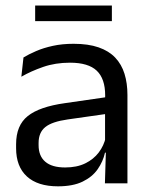

<svg xmlns="http://www.w3.org/2000/svg" viewBox="-20 -656 534 687"><path d="M355.4 0 359 -118.6 355.9 -131.1V-286.5L356.3 -314.9Q356.3 -374.3 326.2 -403Q296 -431.7 230.4 -431.7Q178.2 -431.7 134.4 -416.5Q90.6 -401.3 56.4 -381.5L64 -450.4Q83.1 -462 109.4 -473.3Q135.7 -484.7 169.3 -492Q202.9 -499.3 243.3 -499.3Q295.8 -499.3 332.6 -486.6Q369.4 -473.9 392.2 -449.9Q415 -425.8 425.5 -392Q436 -358.1 436 -316.2V0ZM187.4 10.7Q114.9 10.7 76.3 -24.6Q37.6 -60 37.6 -125.7V-140Q37.6 -207.4 79.3 -240.7Q121 -274.1 212.2 -286.9L366.5 -309.2L370.9 -249.8L222 -228.6Q166.2 -220.7 142.2 -201.4Q118.1 -182 118.1 -144.5V-136.6Q118.1 -97.9 141.9 -77.4Q165.7 -56.8 213.1 -56.8Q254.9 -56.8 284.9 -71.4Q314.9 -86 333.4 -110.5Q352 -135.1 358.5 -165.2L371.2 -109.8H355.7Q348.6 -77.8 329.3 -50.3Q310.1 -22.8 275.5 -6.1Q240.9 10.7 187.4 10.7ZM105.8 -580.5V-636.1H380.3V-580.5Z"/></svg>

Font: Anek Latin Medium
Style: Regular
Weight: 500
Designer: Yesha Goshar
Foundry: Ek Type
Version: Version 1.003